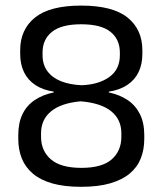

<svg xmlns="http://www.w3.org/2000/svg" viewBox="-20 -672 596 704"><path d="M277.5 13Q216.5 13 172.8 0.8Q129 -11.5 101.2 -34.8Q73.5 -58 60.2 -90.5Q47 -123 47 -163V-176.5Q47 -221.5 62.5 -253.5Q78 -285.5 107.5 -305.2Q137 -325 177 -333V-336Q137.5 -342 110 -360Q82.5 -378 68.2 -407Q54 -436 54 -474.5V-488Q54 -564 108.5 -607.8Q163 -651.5 277.5 -651.5Q393 -651.5 447.5 -607.8Q502 -564 502 -488V-474.5Q502 -436 487.8 -407Q473.5 -378 446 -360Q418.5 -342 379 -336V-333Q419.5 -324.5 448.5 -304.8Q477.5 -285 493.2 -253.2Q509 -221.5 509 -176.5V-163Q509 -123.5 496.2 -91.2Q483.5 -59 455.8 -35.8Q428 -12.5 384 0.2Q340 13 277.5 13ZM278.5 -56.5Q354.5 -56.5 389.8 -87.8Q425 -119 425 -170.5V-183.5Q425 -234 387.5 -264.2Q350 -294.5 275.5 -300.5Q204 -294 167.2 -263.8Q130.5 -233.5 130.5 -183.5V-170.5Q130.5 -119 166.5 -87.8Q202.5 -56.5 278.5 -56.5ZM279.5 -359.5Q342.5 -362 381 -389.8Q419.5 -417.5 419.5 -470V-479.5Q419.5 -527.5 385.2 -555.2Q351 -583 277.5 -583Q205 -583 170.5 -555.2Q136 -527.5 136 -479.5V-470Q136 -435 153.8 -411Q171.5 -387 203.5 -374.2Q235.5 -361.5 279.5 -359.5Z"/></svg>

Font: Anek Kannada
Style: Regular
Weight: 400
Version: Version 1.003